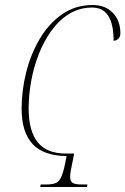

<svg xmlns="http://www.w3.org/2000/svg" viewBox="-20 -744 499 764"><path d="M140 0 142 -10H165Q190 -10 203.5 -16.5Q217 -23 225.5 -44Q234 -65 242 -108L245 -123Q153 -124 109.5 -171Q66 -218 66 -312Q66 -383 84 -455.5Q102 -528 138 -589Q174 -650 227 -687Q280 -724 349 -724Q399 -724 429 -693Q459 -662 459 -611Q459 -598 451 -590Q443 -582 432 -582Q432 -714 347 -714Q297 -714 256.5 -689.5Q216 -665 185.5 -623Q155 -581 134.5 -529Q114 -477 104 -421Q94 -365 94 -312Q94 -223 130 -178Q166 -133 242 -133H275L270 -107Q266 -88 262.5 -69.5Q259 -51 259 -41Q259 -22 269.5 -16Q280 -10 305 -10H328L326 0Z"/></svg>

Font: Noto Serif Display ExtraCondensed Thin
Style: Italic
Weight: 100
Width: 2
Italic angle: -12°
Designer: Monotype Design Team
Foundry: Monotype Imaging Inc.
Version: Version 2.009